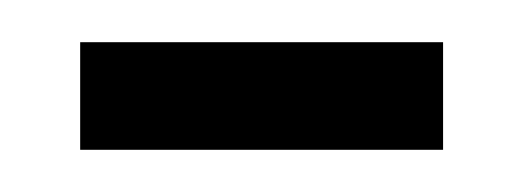

<svg xmlns="http://www.w3.org/2000/svg" viewBox="-20 -322 247 91"><path d="M18 -251V-302H190V-251Z"/></svg>

Font: Georama Extra Condensed Light
Style: Regular
Weight: 300
Width: 2
Designer: Jean-Baptiste Levee
Foundry: Production Type
Version: Version 1.000